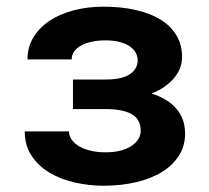

<svg xmlns="http://www.w3.org/2000/svg" viewBox="-20 -558 640 587"><path d="M536.6 -383.8Q536.6 -348.6 512 -319.1Q487.3 -289.6 443.4 -272Q493.2 -256.3 519.5 -225.3Q545.9 -194.3 545.9 -149.4Q545.9 -111.8 527.1 -82.3Q508.3 -52.7 475.1 -32.2Q441.9 -11.7 396.2 -1Q350.6 9.8 296.4 9.8Q252 9.8 208.7 0Q165.5 -9.8 131.6 -30Q97.7 -50.3 76.7 -81.5Q55.7 -112.8 55.7 -156.2H190.9Q190.9 -143.6 198.5 -132.1Q206.1 -120.6 220.2 -111.8Q234.4 -103 255.4 -97.7Q276.4 -92.3 302.7 -92.3Q329.6 -92.3 349.9 -97.9Q370.1 -103.5 383.5 -112.8Q397 -122.1 403.6 -133.8Q410.2 -145.5 410.2 -158.2Q410.2 -193.8 382.3 -209.2Q354.5 -224.6 302.7 -224.6H203.1V-314.9H302.7Q353.5 -314.9 377.2 -331.3Q400.9 -347.7 400.9 -373.5Q400.9 -384.8 395.5 -395.8Q390.1 -406.7 378.2 -415.3Q366.2 -423.8 347.4 -429.2Q328.6 -434.6 302.2 -434.6Q280.3 -434.6 261.5 -430.7Q242.7 -426.8 228.8 -419.2Q214.8 -411.6 207 -400.9Q199.2 -390.1 199.2 -376.5H64Q64 -414.1 82.3 -444.1Q100.6 -474.1 132.1 -494.9Q163.6 -515.6 206.1 -526.6Q248.5 -537.6 296.4 -537.6Q350.1 -537.6 394.5 -527.6Q439 -517.6 470.5 -498.3Q502 -479 519.3 -450.2Q536.6 -421.4 536.6 -383.8Z"/></svg>

Font: Roboto Mono
Style: Bold
Weight: 700
Designer: Google
Version: Version 2.000985; 2015; ttfautohint (v1.3)